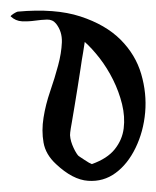

<svg xmlns="http://www.w3.org/2000/svg" viewBox="-59 -559 289 355"><path d="M44.6 -255.6Q25.3 -273.4 21.5 -295.4Q17.6 -317.4 21.5 -341.5Q25.3 -365.6 33.8 -390.3Q42.3 -414.9 48.4 -437.8Q54.6 -460.7 55.4 -480.8Q56.1 -500.8 44.6 -515.3Q38.4 -523 28 -522.8Q17.6 -522.5 5.7 -520.8Q-6.2 -519.1 -18.2 -519.6Q-30.1 -520.1 -39.4 -528.8Q-38.6 -530.7 -33.6 -533.9Q-28.6 -537 -26.3 -537.5Q43 -543.8 89.6 -528.6Q136.2 -513.4 164 -485.6Q191.7 -457.8 202.1 -422.1Q212.5 -386.4 209.4 -351.2Q206.3 -315.9 191.7 -285.7Q177.1 -255.6 154.7 -239.2Q132.4 -222.7 103.9 -224.7Q75.4 -226.6 44.6 -255.6ZM84.6 -272.5Q85.4 -271 89.3 -268.6Q93.1 -266.2 97.3 -263.3Q101.6 -260.4 105.4 -258.2Q109.3 -256.1 110.8 -255.6Q139.3 -265.7 153.2 -283.1Q167.1 -300.5 169.7 -321.7Q172.4 -342.9 166.7 -366.4Q160.9 -389.8 150.1 -411.5Q139.3 -433.2 125.1 -451.6Q110.8 -469.9 97.7 -481.5Q97 -475.2 94.7 -462.2Q92.3 -449.1 90 -432.7Q87.7 -416.3 84.6 -398Q81.6 -379.6 78.9 -363Q76.2 -346.3 73.9 -333.3Q71.5 -320.3 70.8 -314Q70 -309.2 71.2 -303.1Q72.3 -297.1 74.6 -291.3Q76.9 -285.5 79.6 -280.4Q82.3 -275.4 84.6 -272.5Z"/></svg>

Font: Over the Rainbow
Style: Regular
Weight: 400
Designer: Kimberly Geswein
Foundry: Kimberly Geswein
Version: Version 1.002 2010